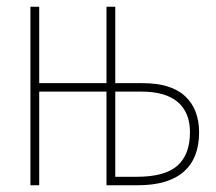

<svg xmlns="http://www.w3.org/2000/svg" viewBox="-20 -548 640 568"><path d="M569 -156Q569 -80 523.5 -40Q478 0 388 0H295V-277H96V0H70V-528H96V-302H295V-528H321V-302H402Q486 -302 527.5 -263.5Q569 -225 569 -156ZM542 -157Q542 -215 506 -246Q470 -277 398 -277H321V-25H384Q468 -25 505 -58Q542 -91 542 -157Z"/></svg>

Font: Noto Sans Mono UI Thin
Style: Regular
Weight: 250
Monospace: yes
Designer: Monotype Design team
Foundry: Monotype Imaging Inc.
Version: Version 1.000